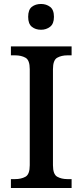

<svg xmlns="http://www.w3.org/2000/svg" viewBox="-20 -948 416 968"><path d="M35 0V-45H56Q87 -45 108.5 -57Q130 -69 130 -115V-599Q130 -645 108.5 -657Q87 -669 56 -669H35V-714H341V-669H320Q290 -669 268.5 -657Q247 -645 247 -599V-115Q247 -69 268.5 -57Q290 -45 320 -45H341V0ZM187 -798Q159 -798 140.5 -813Q122 -828 122 -863Q122 -899 140.5 -913.5Q159 -928 187 -928Q213 -928 232.5 -913.5Q252 -899 252 -863Q252 -828 232.5 -813Q213 -798 187 -798Z"/></svg>

Font: Noto Serif Hentaigana Medium
Style: Regular
Weight: 500
Designer: Kazuhiro Yamada
Foundry: nipponia
Version: Version 1.000; ttfautohint (v1.8.4.7-5d5b)